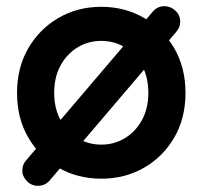

<svg xmlns="http://www.w3.org/2000/svg" viewBox="-20 -567 654 620"><path d="M103 33Q81 33 66.5 17.5Q52 2 52 -16Q52 -36 65 -50L473 -529Q488 -547 511 -547Q531 -547 546.5 -532.5Q562 -518 562 -497Q562 -479 549 -464L141 15Q126 33 103 33ZM579 -267Q579 -185 542.5 -122.5Q506 -60 444.5 -25Q383 10 307 10Q231 10 169.5 -25Q108 -60 71.5 -122.5Q35 -185 35 -267Q35 -349 71.5 -411.5Q108 -474 169.5 -509.5Q231 -545 307 -545Q383 -545 444.5 -509.5Q506 -474 542.5 -411.5Q579 -349 579 -267ZM459 -267Q459 -318 438.5 -355.5Q418 -393 383.5 -414Q349 -435 307 -435Q265 -435 230.5 -414Q196 -393 175.5 -355.5Q155 -318 155 -267Q155 -217 175.5 -179.5Q196 -142 230.5 -121Q265 -100 307 -100Q349 -100 383.5 -121Q418 -142 438.5 -179.5Q459 -217 459 -267Z"/></svg>

Font: Quicksand Variable Light
Style: Regular
Weight: 300
Designer: Andrew Paglinawan
Foundry: Andrew Paglinawan
Version: Version 3.004